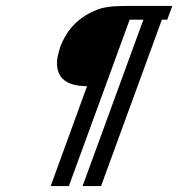

<svg xmlns="http://www.w3.org/2000/svg" viewBox="-20 -624 598 644"><path d="M150 0 272 -335Q171 -335 171 -413Q171 -424 174 -437Q177 -450 182 -466Q215 -556 305 -591Q335 -604 399 -604H558L541 -558H523L319 0H257L461 -558H415L211 0Z"/></svg>

Font: Lovers Quarrel
Style: Regular
Weight: 400
Designer: Robert E. Leuschke
Foundry: Robert E. Leuschke
Version: Version 1.010; ttfautohint (v1.8.3)